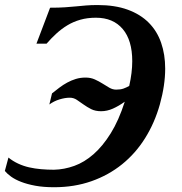

<svg xmlns="http://www.w3.org/2000/svg" viewBox="-22 -747 736 777"><path d="M373 -726.6Q443.4 -726.6 494.9 -707.8Q546.4 -689 580.1 -655Q613.8 -621.1 630.1 -573.7Q646.5 -526.4 646.5 -469.2Q646.5 -402.3 625 -324.7Q604 -250 565.4 -188.2Q526.9 -126.5 472.2 -82.3Q417.5 -38.1 348.1 -13.7Q278.8 10.7 196.8 10.7Q153.8 10.7 120.8 4.6Q87.9 -1.5 63.5 -11Q39.1 -20.5 22.9 -32.2Q6.8 -43.9 -2.4 -55.2L12.2 -109.4Q30.3 -94.7 51.3 -85Q72.3 -75.2 95.7 -69.8Q119.1 -64.5 144.5 -62.3Q169.9 -60.1 196.3 -60.1Q237.8 -61 278.6 -75.7Q319.3 -90.3 356.4 -122.8Q393.6 -155.3 426 -207.3Q458.5 -259.3 482.9 -335.4Q458.5 -317.9 434.8 -307.4Q411.1 -296.9 387.2 -296.9Q363.8 -296.9 346.9 -305.4Q330.1 -314 315.9 -324.2Q301.8 -334.5 288.8 -343Q275.9 -351.6 260.3 -351.6Q241.2 -351.6 218.8 -344.7Q196.3 -337.9 177.7 -324.2L188.5 -369.1Q203.1 -380.9 218.3 -392.3Q233.4 -403.8 250 -412.8Q266.6 -421.9 284.9 -427.5Q303.2 -433.1 324.2 -433.1Q345.2 -433.1 361.8 -425.5Q378.4 -418 393.1 -408.7Q407.7 -399.4 420.9 -391.8Q434.1 -384.3 448.2 -384.3Q465.3 -384.3 477.3 -388.4Q489.3 -392.6 501 -399.4Q513.2 -453.1 513.2 -499.5Q513.2 -584 474.6 -629.6Q436 -675.3 366.2 -675.3Q331.5 -675.3 303.2 -667.2Q274.9 -659.2 251 -644.8Q227.1 -630.4 206.3 -611.3Q185.5 -592.3 166.5 -570.3H125.5L180.7 -715.8Q216.8 -715.8 241.2 -717.5Q265.6 -719.2 286.1 -721.2Q306.6 -723.1 326.4 -724.9Q346.2 -726.6 373 -726.6Z"/></svg>

Font: Arian AMU Serif
Style: Bold Italic
Weight: 700
Italic angle: -15°
Designer: Ruben Hakobyan (Tarumian)
Foundry: Ruben Hakobyan (Tarumian)
Version: Version 1.002